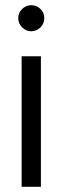

<svg xmlns="http://www.w3.org/2000/svg" viewBox="-20 -717 240 737"><path d="M100 -597Q80 -597 65 -612Q50 -627 50 -647Q50 -668 65 -682.5Q80 -697 100 -697Q121 -697 135.5 -682.5Q150 -668 150 -647Q150 -627 135.5 -612Q121 -597 100 -597ZM137 -501V0H63V-501Z"/></svg>

Font: Red Hat Display
Style: Regular
Weight: 400
Designer: Pentagram / MCKL
Foundry: Pentagram / MCKL
Version: Version 1.003; Red Hat Display